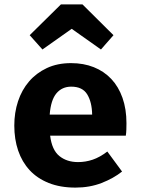

<svg xmlns="http://www.w3.org/2000/svg" viewBox="-20 -836 640 873"><path d="M208 -219Q216 -154 250 -126.5Q284 -99 335 -99Q369 -99 401.5 -110Q434 -121 468 -147L535 -56Q496 -25 442 -4Q388 17 323 17Q254 17 201.5 -4Q149 -25 114.5 -62.5Q80 -100 62.5 -151.5Q45 -203 45 -265Q45 -324 62 -375.5Q79 -427 112 -465.5Q145 -504 193 -526.5Q241 -549 303 -549Q360 -549 406.5 -530.5Q453 -512 486 -477Q519 -442 537 -391Q555 -340 555 -276Q555 -262 554.5 -246.5Q554 -231 552 -219ZM304 -442Q262 -442 236.5 -411.5Q211 -381 206 -315H399Q398 -372 376.5 -407Q355 -442 304 -442ZM173 -611 115 -676 257 -816H355L496 -676L439 -611L306 -705Z"/></svg>

Font: Qzxlaeiskcpccdgjqmyffctclhy
Style: Regular
Weight: 700
Monospace: yes
Designer: Carrois Corporate & Edenspiekermann
Foundry: Carrois Corporate GbR & Edenspiekermann AG
Version: Version 2.001